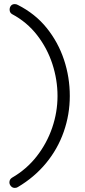

<svg xmlns="http://www.w3.org/2000/svg" viewBox="-20 -727 414 938"><path d="M52 191Q41 191 33.5 182.5Q26 174 26 164Q26 149 39 141Q110 100 159.5 36.5Q209 -27 235 -103Q261 -179 261 -258Q261 -337 236 -414Q211 -491 161.5 -555Q112 -619 39 -658Q27 -665 27 -680Q27 -691 33.5 -699Q40 -707 52 -707Q60 -707 67 -703Q152 -660 208 -590.5Q264 -521 292.5 -435.5Q321 -350 321 -258Q321 -168 291.5 -83.5Q262 1 205 70Q148 139 67 187Q61 191 52 191Z"/></svg>

Font: Quicksand Light
Style: Regular
Weight: 400
Version: Version 3.004